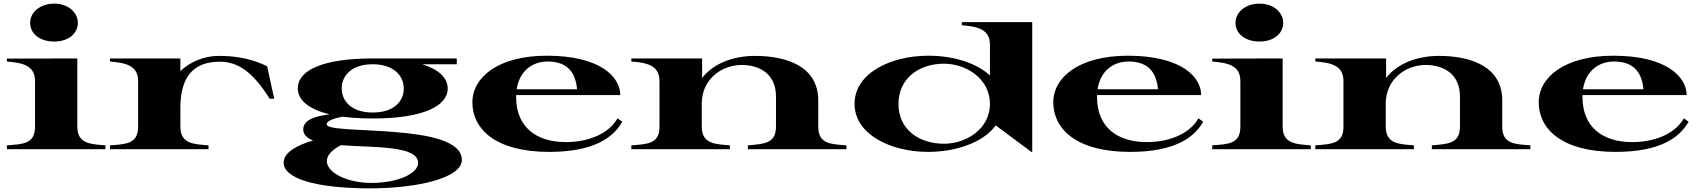

<svg xmlns="http://www.w3.org/2000/svg" viewBox="-20 -822 9357 1058"><path d="M18 -21V0H561V-21C485 -28 406 -26 406 -124V-500L18 -499V-483C101 -476 173 -463 173 -376V-124C173 -27 104 -28 18 -21ZM279 -593C356 -593 409 -637 409 -696C409 -753 356 -802 279 -802C199 -802 146 -753 146 -696C146 -637 199 -593 279 -593Z M974 -124V-232C975 -393 1042 -482 1190 -482C1297 -482 1377 -419 1466 -278H1491L1452 -457C1373 -495 1293 -514 1184 -514C1109 -514 1028 -483 974 -430V-500H586V-483C669 -476 741 -463 741 -376V-124C741 -27 672 -28 586 -21V0H1129V-21C1053 -28 974 -26 974 -124Z M2034 -169C2309 -169 2447 -237 2447 -334C2447 -392 2400 -439 2306 -468H2497V-500H2036H2034C1759 -500 1621 -435 1621 -335C1621 -271 1680 -220 1797 -192C1715 -182 1652 -162 1651 -109C1651 -81 1671 -61 1705 -48C1621 -23 1543 16 1543 74C1543 161 1716 215 2015 216C2284 216 2526 158 2525 59C2524 -152 1780 -75 1780 -137C1780 -157 1824 -171 1867 -179C1915 -173 1971 -169 2034 -169ZM2034 -202C1915 -202 1863 -266 1863 -335C1863 -403 1915 -468 2034 -468C2152 -468 2205 -402 2205 -334C2205 -266 2153 -202 2034 -202ZM1781 66C1781 32 1812 3 1858 -22C2043 -8 2284 -21 2284 76C2284 133 2175 186 2026 186C1893 186 1781 129 1781 66Z M3006 15C3250 15 3358 -62 3409 -151L3383 -170C3330 -78 3212 -39 3098 -39C2937 -39 2824 -120 2824 -288V-298H3398C3398 -398 3288 -515 2994 -515C2725 -515 2583 -396 2583 -258C2583 -113 2708 15 3006 15ZM2827 -330C2842 -429 2911 -483 2998 -483C3088 -483 3150 -442 3160 -330Z M4489 -124V-268C4489 -454 4319 -514 4140 -514C4024 -514 3911 -474 3849 -392V-500H3459V-483C3542 -477 3614 -463 3614 -376V-124C3615 -28 3545 -28 3459 -21V0H4002V-21C3926 -28 3847 -26 3847 -124V-253C3848 -384 3955 -464 4067 -464C4164 -464 4256 -416 4256 -290V-124C4256 -28 4185 -29 4101 -21V0H4644V-21C4560 -28 4489 -27 4489 -124Z M5094 15C5246 15 5398 -36 5467 -131L5663 15H5668V-700H5280V-683C5363 -676 5435 -663 5435 -576V-406C5358 -478 5228 -515 5096 -515C4888 -515 4689 -419 4689 -250C4689 -82 4887 15 5094 15ZM5182 -30C5045 -30 4931 -107 4931 -249C4931 -391 5045 -471 5181 -471C5305 -471 5435 -388 5435 -249C5435 -112 5305 -30 5182 -30Z M6207 15C6451 15 6559 -62 6610 -151L6584 -170C6531 -78 6413 -39 6299 -39C6138 -39 6025 -120 6025 -288V-298H6599C6599 -398 6489 -515 6195 -515C5926 -515 5784 -396 5784 -258C5784 -113 5909 15 6207 15ZM6028 -330C6043 -429 6112 -483 6199 -483C6289 -483 6351 -442 6361 -330Z M6660 -21V0H7203V-21C7127 -28 7048 -26 7048 -124V-500L6660 -499V-483C6743 -476 6815 -463 6815 -376V-124C6815 -27 6746 -28 6660 -21ZM6921 -593C6998 -593 7051 -637 7051 -696C7051 -753 6998 -802 6921 -802C6841 -802 6788 -753 6788 -696C6788 -637 6841 -593 6921 -593Z M8258 -124V-268C8258 -454 8088 -514 7909 -514C7793 -514 7680 -474 7618 -392V-500H7228V-483C7311 -477 7383 -463 7383 -376V-124C7384 -28 7314 -28 7228 -21V0H7771V-21C7695 -28 7616 -26 7616 -124V-253C7617 -384 7724 -464 7836 -464C7933 -464 8025 -416 8025 -290V-124C8025 -28 7954 -29 7870 -21V0H8413V-21C8329 -28 8258 -27 8258 -124Z M8882 15C9126 15 9234 -62 9285 -151L9259 -170C9206 -78 9088 -39 8974 -39C8813 -39 8700 -120 8700 -288V-298H9274C9274 -398 9164 -515 8870 -515C8601 -515 8459 -396 8459 -258C8459 -113 8584 15 8882 15ZM8703 -330C8718 -429 8787 -483 8874 -483C8964 -483 9026 -442 9036 -330Z"/></svg>

Font: Sprat Extended
Style: Bold
Weight: 700
Width: 9
Designer: Ethan Nakache
Foundry: Collletttivo
Version: Version 2.000;Glyphs 3.2 (3217)